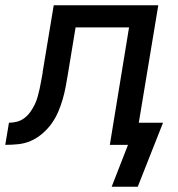

<svg xmlns="http://www.w3.org/2000/svg" viewBox="-55 -550 675 729"><path d="M468 159H369L431 0H362L435 -446H232L203 -270Q199 -246 194.5 -221.5Q190 -197 183 -173Q176 -149 166 -125.5Q156 -102 141 -81Q126 -60 105.5 -42.5Q85 -25 62 -15Q39 -5 14 -2.5Q-11 0 -35 0L-21 -84Q-6 -84 9.5 -88Q25 -92 38 -102Q51 -112 60.5 -125.5Q70 -139 77 -153.5Q84 -168 88 -183Q92 -198 95.5 -213Q99 -228 101.5 -243.5Q104 -259 107 -274Q107 -274 107 -275Q107 -276 107 -276V-279Q108 -280 108 -281Q108 -282 108 -283L149 -530H546L472 -84H564Z"/></svg>

Font: Iosevka Curly MdExObl
Style: Regular
Weight: 500
Width: 7
Italic angle: -9°
Monospace: yes
Designer: Belleve Invis
Foundry: Belleve Invis
Version: Version 11.1.0; ttfautohint (v1.8.3)